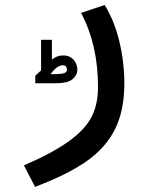

<svg xmlns="http://www.w3.org/2000/svg" viewBox="-20 -519 640 762"><path d="M369 -172.5Q369 -256 352.8 -328.5Q336.5 -401 302 -468L395.5 -499Q433.5 -437.5 453.5 -355Q473.5 -272.5 473.5 -187.5Q473.5 -80 436 -5.5Q398.5 69 322 122Q245.5 175 119 222.5L75 137.5Q192 86.5 255.5 40Q319 -6.5 344 -56.2Q369 -106 369 -172.5ZM143 -239.5V-361H186V-282.5Q206 -299 231 -299Q250 -299 262.8 -290Q275.5 -281 281.2 -267.8Q287 -254.5 287 -242.5Q287 -221 268 -204.8Q249 -188.5 198.5 -188.5H120V-218.5Q127 -224.5 143 -239.5ZM245.5 -240.5Q245.5 -251 241.5 -255.5Q237.5 -260 229 -260Q217.5 -260 204.8 -250.5Q192 -241 181 -224.5L207.5 -225Q245.5 -226 245.5 -240.5Z"/></svg>

Font: JuliaMono MediumItalic
Style: Regular
Weight: 500
Italic angle: -9°
Monospace: yes
Designer: cormullion
Foundry: corm
Version: Version 0.049; ttfautohint (v1.8.4)